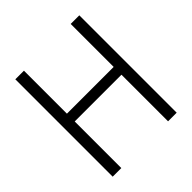

<svg xmlns="http://www.w3.org/2000/svg" viewBox="-188 -838 976 976"><g transform="rotate(-45 300.0 -350.0)"><path d="M70 0H132V-335H468V0H530V-700H468V-391H132V-700H70Z"/></g></svg>

Font: CommitMonoV142 ExtLt
Style: Regular
Weight: 200
Monospace: yes
Designer: Eigil Nikolajsen
Foundry: Eigil Nikolajsen
Version: Version 1.142